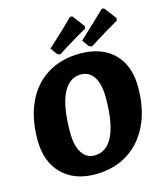

<svg xmlns="http://www.w3.org/2000/svg" viewBox="-127 -959 897 1063"><g transform="rotate(-15 321.5 -427.0)"><path d="M26 -255Q26 -378 68 -468Q110 -558 189 -607Q268 -656 377 -656Q500 -656 570 -587Q640 -518 640 -393Q640 -271 597 -179.5Q554 -88 474.5 -38Q395 12 287 12Q167 12 96.5 -59Q26 -130 26 -255ZM452 -384Q452 -461 425.5 -502Q399 -543 350 -543Q283 -543 247 -468.5Q211 -394 211 -249Q211 -173 237 -131.5Q263 -90 310 -90Q379 -90 415.5 -164Q452 -238 452 -384ZM271 -680 255 -685 226 -725Q273 -767 318 -810Q363 -853 376 -866H389L442 -796L441 -783Q426 -775 375 -744.5Q324 -714 271 -680ZM452 -677 436 -682 407 -722Q462 -773 503 -812Q544 -851 557 -864L570 -863L623 -794L622 -780Q607 -772 556 -741.5Q505 -711 452 -677Z"/></g></svg>

Font: Alegreya ExtraBold
Style: Italic
Weight: 800
Italic angle: -7°
Designer: Juan Pablo del Peral
Foundry: Huerta Tipografica
Version: Version 2.007; ttfautohint (v1.6)